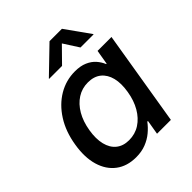

<svg xmlns="http://www.w3.org/2000/svg" viewBox="-208 -872 1010 1010"><g transform="rotate(-45 297.5 -367.0)"><path d="M219.2 10.3Q152.3 10.3 107.2 -23.7Q62 -57.6 43.7 -119.4Q25.4 -181.2 39.1 -264.2Q52.7 -348.1 91.8 -409.4Q130.9 -470.7 187.5 -504.2Q244.1 -537.6 310.1 -537.6Q351.1 -537.6 379.6 -525.1Q408.2 -512.7 426.3 -492.2Q444.3 -471.7 453.6 -448.2H457L470.7 -529.3H574.2L486.8 0H383.8L397.5 -81.1H392.6Q374.5 -56.6 349.6 -35.9Q324.7 -15.1 292.2 -2.4Q259.8 10.3 219.2 10.3ZM256.3 -79.6Q301.3 -79.6 337.2 -102.8Q373 -126 397.2 -167.7Q421.4 -209.5 430.2 -264.6Q439.5 -320.3 429.2 -361.3Q418.9 -402.3 390.6 -425.3Q362.3 -448.2 317.4 -448.2Q273.4 -448.2 238 -425.5Q202.6 -402.8 178.7 -361.8Q154.8 -320.8 145.5 -264.6Q136.2 -208.5 146.5 -166.7Q156.7 -125 184.8 -102.3Q212.9 -79.6 256.3 -79.6ZM282.7 -605.5H186.5V-607.4L328.1 -744.1H420.4L517.6 -607.4L517.1 -605.5H419.9L365.7 -689.9Z"/></g></svg>

Font: Inter 24pt Medium
Style: Italic
Weight: 500
Italic angle: -9.3988°
Designer: Rasmus Andersson
Foundry: rsms
Version: Version 4.001;git-66647c0bb